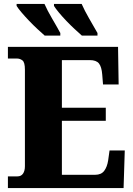

<svg xmlns="http://www.w3.org/2000/svg" viewBox="-20 -951 674 971"><path d="M20 0V-59H68Q87 -59 96.5 -73Q106 -87 106 -110V-599Q106 -636 93.5 -645.5Q81 -655 66 -655H20V-714H577L580 -524H501L497 -574Q494 -613 480.5 -630Q467 -647 434 -647H293V-406H515V-340H293V-67H461Q492 -67 507 -87Q522 -107 527 -140L534 -190H611L605 0ZM394 -771Q378 -785 357 -804.5Q336 -824 315 -846Q294 -868 277.5 -888Q261 -908 253 -921V-931H393Q408 -897 430.5 -858Q453 -819 473 -784V-771ZM206 -771Q190 -785 169 -804.5Q148 -824 127 -846Q106 -868 89 -888Q72 -908 64 -921V-931H205Q220 -897 243 -858Q266 -819 285 -784V-771Z"/></svg>

Font: Noto Serif SemiCondensed Black
Style: Regular
Weight: 900
Width: 4
Designer: Monotype Design Team
Foundry: Monotype Imaging Inc.
Version: Version 2.014; ttfautohint (v1.8.4.7-5d5b)